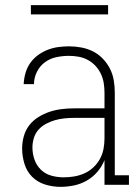

<svg xmlns="http://www.w3.org/2000/svg" viewBox="-20 -718 540 746"><path d="M215 8Q185 8 155.5 -1Q126 -10 105 -31Q84 -52 75 -81.5Q66 -111 66 -141Q66 -165 72.5 -188.5Q79 -212 93.5 -231Q108 -250 129 -263Q150 -276 172.5 -283.5Q195 -291 219 -294Q243 -297 268 -297H386V-358Q386 -377 383 -395.5Q380 -414 372 -431Q364 -448 351 -462Q338 -476 321.5 -485Q305 -494 286 -497.5Q267 -501 248 -501Q224 -501 199.5 -496Q175 -491 155 -476.5Q135 -462 123.5 -439Q112 -416 112 -391H72Q73 -413 79 -434Q85 -455 97 -472.5Q109 -490 126.5 -503Q144 -516 164 -524Q184 -532 205.5 -535Q227 -538 248 -538Q272 -538 296 -533.5Q320 -529 341 -518.5Q362 -508 379 -490.5Q396 -473 407 -451.5Q418 -430 422 -406Q426 -382 426 -358V-37H481V0H386V-96Q376 -71 358.5 -50.5Q341 -30 317.5 -16.5Q294 -3 267.5 2.5Q241 8 215 8ZM227 -29Q248 -29 268.5 -32.5Q289 -36 308 -44.5Q327 -53 342.5 -67.5Q358 -82 368 -100Q378 -118 382 -138.5Q386 -159 386 -180V-260H268Q249 -260 230 -258Q211 -256 193.5 -251Q176 -246 159 -237Q142 -228 129.5 -214Q117 -200 111.5 -181.5Q106 -163 106 -145Q106 -121 114 -98Q122 -75 139 -58.5Q156 -42 179.5 -35.5Q203 -29 227 -29ZM100 -662V-698H400V-662Z"/></svg>

Font: Iosevka Slab Extralight
Style: Regular
Weight: 200
Monospace: yes
Designer: Belleve Invis
Foundry: Belleve Invis
Version: Version 11.1.1; ttfautohint (v1.8.3)